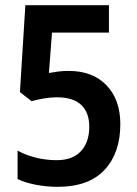

<svg xmlns="http://www.w3.org/2000/svg" viewBox="-20 -710 530 742"><path d="M203 12Q160 12 118.5 4Q77 -4 48 -18V-128Q78 -111 117.5 -101Q157 -91 199 -91Q261 -91 293 -126Q325 -161 325 -220Q325 -275 294 -304.5Q263 -334 199 -334Q176 -334 149.5 -329.5Q123 -325 102 -319L57 -354L78 -690H401V-584H181L169 -428Q186 -431 204.5 -433.5Q223 -436 245 -436Q338 -436 391.5 -380.5Q445 -325 445 -230Q445 -119 384 -53.5Q323 12 203 12Z"/></svg>

Font: Noto Sans Kannada Condensed SemiBold
Style: Regular
Weight: 600
Width: 3
Designer: Jelle Bosma - Monotype Design Team
Foundry: Monotype Imaging Inc.
Version: Version 2.005; ttfautohint (v1.8.4.7-5d5b)